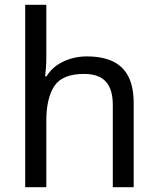

<svg xmlns="http://www.w3.org/2000/svg" viewBox="-20 -780 658 800"><path d="M173 -537Q173 -518 171.5 -498Q170 -478 168 -462H174Q191 -490 217 -508Q243 -526 275 -535.5Q307 -545 341 -545Q406 -545 449.5 -524.5Q493 -504 515 -461Q537 -418 537 -349V0H450V-343Q450 -408 421 -440Q392 -472 330 -472Q240 -472 206.5 -421.5Q173 -371 173 -277V0H85V-760H173Z"/></svg>

Font: ltelugu15
Style: Book
Weight: 400
Designer: Jelle Bosma - Monotype Design Team
Foundry: Monotype Imaging Inc.
Version: Version 2.003